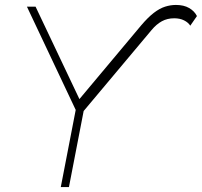

<svg xmlns="http://www.w3.org/2000/svg" viewBox="-20 -757 817 777"><path d="M295 -294 89 -730H124L309 -340H288L551 -654Q579 -687 602.5 -705Q626 -723 648 -730Q670 -737 692 -737Q724 -737 745.5 -724.5Q767 -712 777 -692L750 -653Q742 -666 725 -674.5Q708 -683 685 -683Q657 -683 635 -671Q613 -659 593 -635L307 -294ZM226 0 291 -336H324L259 0Z"/></svg>

Font: Savate ExtraLight
Style: Italic
Weight: 200
Italic angle: -11°
Designer: Max Esnée
Foundry: Plomb Type
Version: Version 2.000